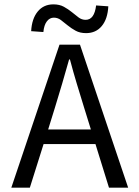

<svg xmlns="http://www.w3.org/2000/svg" viewBox="-20 -861 640 881"><path d="M232 -367 201 -267H397L366 -367Q349 -422 332.5 -476.5Q316 -531 301 -588H297Q281 -531 265 -476.5Q249 -422 232 -367ZM32 0 253 -656H347L568 0H480L418 -200H180L117 0ZM375 -709Q347 -709 327 -720Q307 -731 290.5 -744.5Q274 -758 259.5 -769Q245 -780 227 -780Q208 -780 195 -763Q182 -746 179 -714L123 -718Q126 -775 153 -808Q180 -841 225 -841Q253 -841 273 -830Q293 -819 309.5 -805.5Q326 -792 340.5 -781Q355 -770 373 -770Q413 -770 421 -836L477 -832Q474 -774 447 -741.5Q420 -709 375 -709Z"/></svg>

Font: Source Code Pro
Style: Regular
Weight: 400
Monospace: yes
Designer: Paul D. Hunt, Teo Tuominen
Foundry: Adobe Systems Incorporated
Version: Version 2.030;PS 1.000;hotconv 16.6.51;makeotf.lib2.5.65220